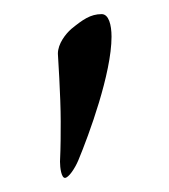

<svg xmlns="http://www.w3.org/2000/svg" viewBox="-20 -696 240 272"><path d="M72 -444C77 -444 86 -457 91 -469C106 -505 138 -592 138 -644C138 -661 134 -676 124 -676C108 -676 97 -668 81 -655C73 -648 62 -634 62 -620C62 -619 66 -560 66 -524C66 -506 66 -488 65 -467C65 -458 67 -444 72 -444Z"/></svg>

Font: Garamond-Math
Style: Regular
Weight: 400
Version: Version 2019-08-16